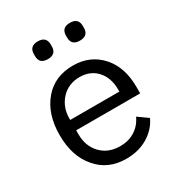

<svg xmlns="http://www.w3.org/2000/svg" viewBox="-174 -836 897 964"><g transform="rotate(-30 274.5 -354.5)"><path d="M278.8 12.2Q350.1 12.2 403.8 -19.8Q457.5 -51.8 482.9 -106L425.8 -147Q405.8 -104 369.1 -81.1Q332.5 -58.1 284.2 -58.1Q213.9 -58.1 171.9 -103Q130.9 -147 130.9 -213.9V-237.8H502V-275.9Q502 -388.2 441.9 -457Q378.9 -527.8 278.8 -527.8Q172.9 -527.8 110.8 -455.1Q46.9 -380.4 46.9 -257.8Q46.9 -135.3 110.8 -62Q172.9 12.2 278.8 12.2ZM278.8 -460.9Q340.8 -460.9 378.4 -419.4Q416 -377.9 416 -309.1V-297.9H130.9V-305.2Q130.9 -372.1 172.9 -417Q213.9 -460.9 278.8 -460.9ZM235.8 -664.1V-674.8Q235.8 -721.2 187 -721.2Q138.2 -721.2 138.2 -674.8V-664.1Q138.2 -618.2 187 -618.2Q235.8 -618.2 235.8 -664.1ZM421.9 -664.1V-674.8Q421.9 -721.2 373 -721.2Q324.2 -721.2 324.2 -674.8V-664.1Q324.2 -618.2 373 -618.2Q421.9 -618.2 421.9 -664.1Z"/></g></svg>

Font: Plexus Sans
Style: Regular
Weight: 400
Version: Version 2.001;PS 002.001;hotconv 1.0.70;makeotf.lib2.5.58329